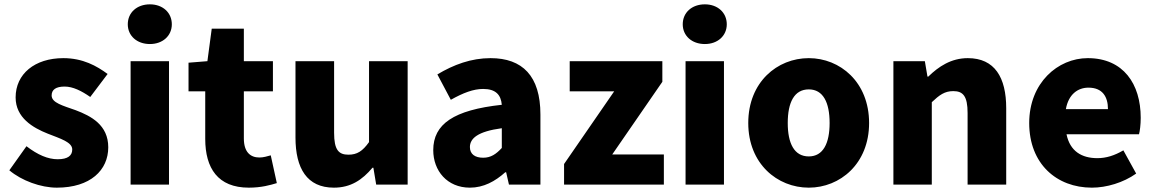

<svg xmlns="http://www.w3.org/2000/svg" viewBox="-20 -851 5320 885"><path d="M242 14C397 14 479 -67 479 -172C479 -275 400 -316 329 -343C270 -364 218 -377 218 -411C218 -438 238 -452 278 -452C316 -452 356 -432 396 -404L476 -510C426 -547 362 -583 272 -583C140 -583 52 -510 52 -402C52 -308 132 -262 200 -235C258 -212 313 -196 313 -162C313 -134 293 -117 246 -117C201 -117 154 -137 102 -177L23 -66C80 -18 168 14 242 14Z M582 0H759V-569H582ZM671 -648C730 -648 772 -686 772 -739C772 -793 730 -831 671 -831C611 -831 569 -793 569 -739C569 -686 611 -648 671 -648Z M1127 14C1185 14 1226 2 1256 -7L1228 -135C1214 -131 1194 -125 1176 -125C1134 -125 1104 -150 1104 -213V-430H1238V-569H1104V-719H956L936 -569L849 -562V-430H926V-211C926 -76 984 14 1127 14Z M1519 14C1597 14 1650 -22 1697 -78H1701L1714 0H1859V-569H1681V-196C1651 -154 1626 -138 1586 -138C1541 -138 1520 -160 1520 -239V-569H1342V-217C1342 -75 1395 14 1519 14Z M2146 14C2209 14 2262 -15 2309 -57H2313L2326 0H2471V-323C2471 -501 2388 -583 2241 -583C2152 -583 2071 -553 1996 -508L2058 -391C2115 -423 2162 -441 2207 -441C2265 -441 2289 -414 2293 -368C2071 -344 1977 -279 1977 -159C1977 -64 2041 14 2146 14ZM2207 -124C2170 -124 2146 -140 2146 -173C2146 -213 2182 -245 2293 -260V-169C2267 -141 2243 -124 2207 -124Z M2580 0H3040V-139H2802L3033 -474V-569H2606V-430H2811L2580 -95Z M3140 0H3317V-569H3140ZM3229 -648C3288 -648 3330 -686 3330 -739C3330 -793 3288 -831 3229 -831C3169 -831 3127 -793 3127 -739C3127 -686 3169 -648 3229 -648Z M3708 14C3852 14 3986 -96 3986 -284C3986 -473 3852 -583 3708 -583C3563 -583 3429 -473 3429 -284C3429 -96 3563 14 3708 14ZM3708 -130C3641 -130 3611 -190 3611 -284C3611 -379 3641 -439 3708 -439C3774 -439 3804 -379 3804 -284C3804 -190 3774 -130 3708 -130Z M4098 0H4275V-380C4310 -413 4334 -431 4374 -431C4419 -431 4440 -408 4440 -330V0H4618V-352C4618 -494 4565 -583 4441 -583C4364 -583 4306 -544 4259 -498H4255L4243 -569H4098Z M5013 14C5080 14 5158 -9 5217 -51L5158 -158C5117 -134 5079 -122 5038 -122C4966 -122 4912 -154 4896 -232H5230C5234 -245 5238 -277 5238 -308C5238 -464 5158 -583 4994 -583C4856 -583 4724 -469 4724 -284C4724 -96 4850 14 5013 14ZM4893 -348C4905 -416 4948 -447 4997 -447C5062 -447 5087 -405 5087 -348Z"/></svg>

Font: Noto Sans CJK Black
Style: Bold
Weight: 900
Designer: Ryoko NISHIZUKA (kana & ideographs); Paul D. Hunt (Latin, Greek & Cyrillic); Wenlong ZHANG (bopomofo); Sandoll Communica
Foundry: Adobe Systems Incorporated
Version: Version 1.000;PS 1;hotconv 1.0.78;makeotf.lib2.5.61930